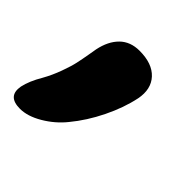

<svg xmlns="http://www.w3.org/2000/svg" viewBox="-154 -283 587 587"><g transform="rotate(45 139.0 10.0)"><path d="M2.9 202.1Q-52.2 202.1 -43 151.9Q-36.6 122.1 -15.1 85.9Q0 59.1 11 28.8Q22 -1.5 26.1 -20.5Q30.3 -39.6 34.4 -63.5Q38.6 -87.4 39.1 -90.8Q47.9 -133.8 72.3 -158Q96.7 -182.1 136.2 -182.1Q191.4 -182.1 218.3 -153.1Q245.1 -124 235.8 -76.2Q225.1 -24.9 198.7 28.8Q172.4 82.5 137.2 125Q110.8 157.7 73.2 179.9Q35.6 202.1 2.9 202.1Z"/></g></svg>

Font: Shantell Sans Bouncy
Style: Italic
Weight: 800
Italic angle: -11.31°
Designer: Stephen Nixon, Anya Danilova, Shantell Martin
Foundry: Arrow Type
Version: Version 1.006;[9816181b4]